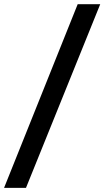

<svg xmlns="http://www.w3.org/2000/svg" viewBox="-48 -808 507 932"><path d="M78.1 104H-28.3L329.1 -787.6H438.5Z"/></svg>

Font: Munson
Style: Bold
Weight: 700
Designer: Paul James MIller
Foundry: High-Logic / Made with FontCreator
Version: Version 2.10;May 5, 2019;FontCreator 11.5.0.2430 64-bit